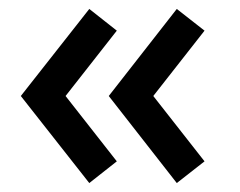

<svg xmlns="http://www.w3.org/2000/svg" viewBox="-20 -437 536 429"><path d="M241 -76.5 179.5 -28 26.5 -222.5 179.5 -417 241 -368.5 126.5 -222.5ZM437 -76.5 375 -28 223 -222.5 375 -417 437 -368.5 322.5 -222.5Z"/></svg>

Font: League Spartan SemiBold
Style: Regular
Weight: 600
Foundry: The League of Moveable Type
Version: Version 2.002